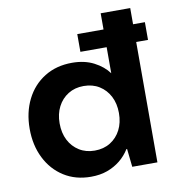

<svg xmlns="http://www.w3.org/2000/svg" viewBox="-81 -779 806 864"><g transform="rotate(-10 322.5 -346.5)"><path d="M316 -550V-631H625V-550ZM266 12Q196 12 143 -21.5Q90 -55 60.5 -114Q31 -173 31 -248Q31 -323 60.5 -382Q90 -441 144 -474.5Q198 -508 270 -508Q327 -508 369.5 -486Q412 -464 436 -431V-705H571V0H456L447 -83H444Q426 -54 400 -33Q374 -12 341 0Q308 12 266 12ZM303 -101Q344 -101 374.5 -120Q405 -139 422 -172Q439 -205 439 -249Q439 -292 422 -325Q405 -358 374.5 -377Q344 -396 303 -396Q263 -396 232.5 -377Q202 -358 185 -325Q168 -292 168 -249Q168 -205 185 -172Q202 -139 232.5 -120Q263 -101 303 -101Z"/></g></svg>

Font: DM Sans 36pt
Style: Bold
Weight: 700
Version: Version 4.004;gftools[0.9.30]